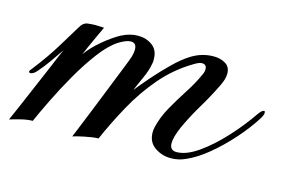

<svg xmlns="http://www.w3.org/2000/svg" viewBox="-64 -398 769 519"><g transform="rotate(15 320.5 -138.5)"><path d="M649 -185Q652 -185 652 -180Q652 -173 644 -161Q625 -131 596.5 -99Q568 -67 537.5 -42Q507 -17 479 -5Q460 4 438 4Q413 4 393 -10Q373 -24 373 -51Q373 -55 373.5 -59Q374 -63 375 -67Q382 -96 398 -124.5Q414 -153 432.5 -181.5Q451 -210 463 -237Q467 -245 467 -252Q467 -266 454 -266Q446 -266 433 -258Q384 -229 348 -187Q312 -145 285 -96Q258 -47 236 3Q222 3 198 8Q174 13 166 16Q166 16 175.5 -7Q185 -30 199 -65Q213 -100 227.5 -136.5Q242 -173 253 -200.5Q264 -228 266 -235Q269 -246 269 -254Q269 -273 253 -273Q241 -273 221 -261Q197 -246 172 -213Q147 -180 123.5 -139Q100 -98 81.5 -60Q63 -22 52 3Q37 3 17.5 8Q-2 13 -11 16Q-11 16 6.5 -24Q24 -64 51 -128Q59 -147 65 -161Q71 -175 75 -185L83 -203Q70 -184 57 -165.5Q44 -147 29 -130Q20 -120 12 -120Q8 -120 8 -124Q8 -126 14 -133Q49 -178 72 -216.5Q95 -255 107 -274Q115 -288 127.5 -289.5Q140 -291 149 -291L173 -290Q167 -277 156.5 -254.5Q146 -232 135 -206Q151 -228 175.5 -248.5Q200 -269 222 -281Q245 -293 268 -293Q291 -293 308 -280.5Q325 -268 325 -243Q325 -240 325 -237Q325 -234 324 -230Q321 -211 310.5 -188Q300 -165 293 -148Q308 -167 329 -191Q350 -215 373.5 -238Q397 -261 418 -274Q447 -292 480 -292Q499 -292 513 -283.5Q527 -275 527 -256Q527 -241 517 -221Q500 -186 479.5 -152Q459 -118 443 -83Q430 -53 430 -36Q430 -16 449 -16Q476 -16 509.5 -39.5Q543 -63 576.5 -99.5Q610 -136 635 -173Q644 -185 649 -185Z"/></g></svg>

Font: Gwendolyn
Style: Bold
Weight: 700
Designer: Robert E. Leuschke
Foundry: Robert E. Leuschke
Version: Version 1.010; ttfautohint (v1.8.3)